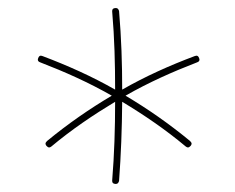

<svg xmlns="http://www.w3.org/2000/svg" viewBox="-20 -685 586 478"><path d="M95.7 -321.8C98.1 -319.3 100.1 -317.9 102.5 -317.9C104 -317.9 106 -318.8 107.9 -320.3C158.7 -362.8 212.4 -398.9 266.6 -431.6C266.6 -365.7 264.6 -300.8 259.3 -235.8V-234.4C259.3 -230 261.7 -227.5 267.1 -227.1H268.6C272.5 -227.1 274.9 -229.5 276.4 -234.4C281.2 -298.8 283.7 -364.7 284.2 -431.6C338.4 -398.9 391.6 -362.8 442.4 -320.3C444.3 -318.8 446.3 -317.9 447.8 -317.9C450.2 -317.9 452.1 -319.3 454.6 -321.8C456.1 -323.7 457 -325.7 457 -327.1C457 -329.6 455.6 -331.5 453.1 -334C400.9 -377 347.7 -414.1 292.5 -446.8C349.6 -479.5 409.7 -506.3 470.7 -529.8C474.6 -531.2 476.6 -533.2 476.6 -536.6C476.6 -537.6 476.1 -539.1 475.6 -540.5C474.1 -544.4 472.2 -546.4 468.8 -546.4C467.8 -546.4 466.3 -545.9 464.8 -545.4C402.3 -522 342.3 -495.1 284.2 -461.9C284.2 -525.9 282.2 -589.8 276.4 -657.7C274.9 -662.6 272.5 -665 268.6 -665H267.1C261.7 -664.6 259.3 -662.1 259.3 -657.7V-656.2C265.1 -589.4 266.6 -524.9 266.6 -461.9C208.5 -495.1 147.9 -522 85.9 -545.4C84.5 -545.9 83 -546.4 82 -546.4C78.6 -546.4 76.7 -544.4 75.2 -540.5C74.7 -539.1 74.2 -537.6 74.2 -536.6C74.2 -533.2 76.2 -531.2 80.1 -529.8C141.1 -506.3 201.2 -479.5 258.3 -446.8C203.1 -414.1 149.4 -377 97.2 -334C94.7 -331.5 93.3 -329.6 93.3 -327.1C93.3 -325.7 94.2 -323.7 95.7 -321.8Z"/></svg>

Font: Mikhak Thin
Style: Regular
Weight: 100
Designer: Amin Abedi
Version: Version 3.2